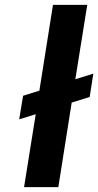

<svg xmlns="http://www.w3.org/2000/svg" viewBox="-20 -770 404 790"><path d="M59 -279 127 -300 79 0H220L275 -348L349 -371L364 -467L290 -444L339 -750H198L142 -397L75 -376Z"/></svg>

Font: Aerodynamic
Style: Obl
Weight: 500
Designer: Google
Version: Version 2.000980; 2014